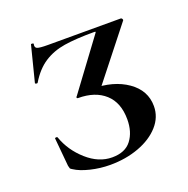

<svg xmlns="http://www.w3.org/2000/svg" viewBox="-98 -585 673 689"><g transform="rotate(-20 239.0 -240.5)"><path d="M77 -20Q70 -24 69 -26Q68 -28 66 -37L56 -145Q56 -147 60.5 -147.5Q65 -148 66 -145Q85 -91 130 -51Q175 -11 226 -11Q276 -11 299.5 -42Q323 -73 323 -121Q323 -185 285.5 -219Q248 -253 183 -253Q179 -253 178.5 -256Q178 -259 181 -261L321 -450Q324 -454 323.5 -455Q323 -456 317 -456Q248 -456 204 -449Q160 -442 126 -420Q92 -398 66 -355Q65 -352 60 -353Q55 -354 56 -357L90 -491Q90 -494 95.5 -493Q101 -492 100 -490Q97 -477 105.5 -473Q114 -469 147 -469H425Q428 -469 430 -465Q432 -461 430 -459L269 -255L241 -267Q323 -267 376 -230Q429 -193 429 -133Q429 -91 399.5 -58Q370 -25 320 -6.5Q270 12 210 12Q172 12 135 3Q98 -6 77 -20Z"/></g></svg>

Font: Cormorant Unicase SemiBold
Style: Regular
Weight: 600
Designer: Christian Thalmann (Catharsis Fonts)
Foundry: Catharsis Fonts
Version: Version 4.000